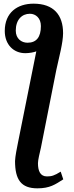

<svg xmlns="http://www.w3.org/2000/svg" viewBox="-20 -787 404 1047"><path d="M184 240C252 240 281 219 325 191L311 149C276 171 261 175 236 175C200 175 187 146 187 103C187 86 196 49 203 19L287 -405C302 -474 324 -555 324 -606C324 -705 273 -767 163 -767C74 -767 6 -718 6 -618C6 -544 54 -497 118 -497C140 -497 166 -502 178 -507L78 -9C72 21 63 65 62 91C62 193 95 240 184 240ZM130 -554C97 -554 66 -576 66 -620C66 -680 100 -712 143 -712C175 -712 203 -688 203 -645C203 -585 179 -554 130 -554Z"/></svg>

Font: Noto Serif Semi
Style: Italic
Weight: 600
Italic angle: -12°
Designer: Monotype Design Team
Foundry: Monotype Imaging Inc.
Version: Version 1.901